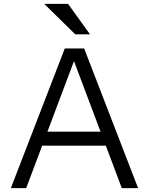

<svg xmlns="http://www.w3.org/2000/svg" viewBox="-20 -970 768 990"><path d="M36 0 314 -720H386L115 0ZM608 0 337 -720H414L692 0ZM174 -291H550V-219H174ZM368 -793 208 -950H331L444 -793Z"/></svg>

Font: Instrument Sans
Style: Regular
Weight: 400
Designer: Rodrigo Fuenzalida
Foundry: fragTYPE
Version: Version 1.000;gftools[0.9.28]